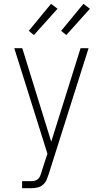

<svg xmlns="http://www.w3.org/2000/svg" viewBox="-20 -773 540 1008"><path d="M96 215V178H143Q153 178 163.5 175.5Q174 173 181 165.5Q188 158 192 148Q196 138 199 128Q199 128 199 127.5Q199 127 199 127Q199 127 199 126.5Q199 126 199 126L229 34L55 -520H97L249 -29L403 -520H445L237 137Q237 137 237 137Q237 137 237 137Q237 137 237 137Q237 137 237 137Q232 153 225.5 169Q219 185 206 196.5Q193 208 176.5 211.5Q160 215 143 215ZM328 -589 301 -611 418 -753 452 -727ZM158 -589 131 -611 248 -753 282 -727Z"/></svg>

Font: Zed Sans Extralight
Style: Regular
Weight: 200
Designer: Belleve Invis
Foundry: Belleve Invis
Version: Version 1.0.0; ttfautohint (v1.8.4)